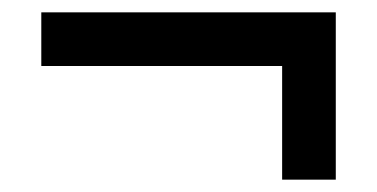

<svg xmlns="http://www.w3.org/2000/svg" viewBox="-20 -416 611 311"><path d="M523.9 -125H437V-309.1H46.9V-396H523.9Z"/></svg>

Font: CAA NEO Sans SemiBold
Style: Regular
Weight: 600
Version: Version 1.10